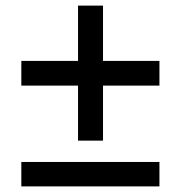

<svg xmlns="http://www.w3.org/2000/svg" viewBox="-20 -664 644 684"><path d="M347 -447H548V-359H347V-163H258V-359H56V-447H258V-644H347ZM56 0V-87H548V0Z"/></svg>

Font: Elaine Sans Medium
Style: Regular
Weight: 500
Designer: Wei Huang
Foundry: Wei Huang
Version: Version 2.001;PS 002.001;hotconv 1.0.88;makeotf.lib2.5.64775